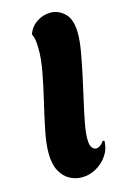

<svg xmlns="http://www.w3.org/2000/svg" viewBox="-110 -752 527 808"><g transform="rotate(-15 153.0 -348.0)"><path d="M144 4Q117 4 91.5 -9.5Q66 -23 50 -53Q34 -83 34 -130Q34 -172 45.5 -228.5Q57 -285 71.5 -346Q86 -407 97 -465Q108 -523 107 -568Q107 -611 97 -629L96 -632Q107 -664 135 -682Q163 -700 194 -700Q229 -700 256.5 -673.5Q284 -647 284 -585Q284 -552 276 -506.5Q268 -461 257 -409.5Q246 -358 234.5 -308Q223 -258 215 -216Q207 -174 207 -147Q207 -119 215 -108.5Q223 -98 233 -98Q244 -98 254 -106.5Q264 -115 267 -122L275 -120Q274 -84 254.5 -56Q235 -28 205.5 -12Q176 4 144 4Z"/></g></svg>

Font: Agbalumo
Style: Regular
Weight: 400
Designer: Raphael Alegbeleye
Foundry: Sorkin Type Co.
Version: Version 1.000; ttfautohint (v1.8.4)